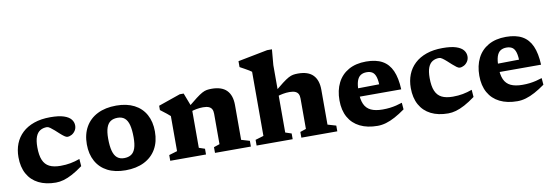

<svg xmlns="http://www.w3.org/2000/svg" viewBox="-55 -1130 4434 1536"><g transform="rotate(-10 2161.5 -362.0)"><path d="M344 -510Q413.5 -510 454 -496.5Q494.5 -483 512.2 -460.5Q530 -438 530 -410.5Q530 -387 518.2 -369Q506.5 -351 489 -341.2Q471.5 -331.5 453.5 -331.5Q444 -331.5 429.2 -342Q414.5 -352.5 397.2 -368.2Q380 -384 362.8 -399.5Q345.5 -415 330.2 -425.8Q315 -436.5 304.5 -436.5Q273 -436.5 249.8 -422.5Q226.5 -408.5 214 -376.8Q201.5 -345 201.5 -291Q201.5 -226 218 -186.8Q234.5 -147.5 269.2 -130Q304 -112.5 359.5 -112.5Q403 -112.5 440.5 -119.5Q478 -126.5 516.5 -140.5L521 -81.5Q474 -47 435 -26.2Q396 -5.5 363.2 3.8Q330.5 13 300 13Q218.5 13 160 -16.5Q101.5 -46 70.2 -102.5Q39 -159 39 -239Q39 -298.5 58.5 -348Q78 -397.5 116.8 -433.8Q155.5 -470 212.5 -490Q269.5 -510 344 -510Z M871 -85Q905.5 -85 928.5 -99.8Q951.5 -114.5 962.8 -147.8Q974 -181 974 -235.5Q974 -297 963.8 -336Q953.5 -375 931.5 -393.5Q909.5 -412 875 -412Q840 -412 817.2 -397.2Q794.5 -382.5 783 -349.2Q771.5 -316 771.5 -261.5Q771.5 -200.5 782 -161.2Q792.5 -122 814.5 -103.5Q836.5 -85 871 -85ZM866 13Q780.5 13 720.2 -18Q660 -49 627.8 -107.2Q595.5 -165.5 595.5 -245Q595.5 -327 629.8 -386.5Q664 -446 727.8 -478Q791.5 -510 880 -510Q965 -510 1025.5 -479Q1086 -448 1118 -390Q1150 -332 1150 -252Q1150 -170 1115.8 -110.5Q1081.5 -51 1017.8 -19Q954 13 866 13Z M1473 -396V-62.5L1520.5 -46.5V0H1230V-46.5L1297 -66.5V-351.5Q1288 -360.5 1269.2 -375.2Q1250.5 -390 1219 -414V-449L1397.5 -511H1429ZM1593.5 -46.5 1641 -62.5V-309.5Q1641 -332.5 1633.2 -347Q1625.5 -361.5 1608.2 -368.8Q1591 -376 1562 -376Q1536 -376 1508.8 -371Q1481.5 -366 1458 -357.5L1446 -394Q1495 -434.5 1525.8 -458Q1556.5 -481.5 1577.2 -492.8Q1598 -504 1615.5 -507Q1633 -510 1655 -510Q1737.5 -510 1777.5 -469Q1817.5 -428 1817.5 -349.5V-66.5L1885 -46.5V0H1593.5Z M2295 -46.5 2343 -62.5V-309.5Q2343 -332.5 2335.2 -347Q2327.5 -361.5 2310.2 -368.8Q2293 -376 2264 -376Q2238 -376 2210.8 -371Q2183.5 -366 2160 -357.5L2148 -394Q2196.5 -434.5 2227.5 -458Q2258.5 -481.5 2279.2 -492.8Q2300 -504 2317.5 -507Q2335 -510 2356.5 -510Q2439.5 -510 2479.2 -469Q2519 -428 2519 -349.5V-66.5L2587 -46.5V0H2295ZM2224.5 0H1931.5V-46.5L1998.5 -66.5V-587.5Q1992 -593 1977.5 -601.8Q1963 -610.5 1944.2 -621Q1925.5 -631.5 1906 -642V-690L2147 -737H2186L2175 -610.5V-63L2224.5 -46.5Z M2910 -510Q2990 -510 3041.2 -481.5Q3092.5 -453 3118.8 -393.8Q3145 -334.5 3149 -242H2769L2768.5 -309.5L3027.5 -313L2983 -284.5Q2983 -339.5 2974 -370Q2965 -400.5 2946.5 -412.8Q2928 -425 2900 -425Q2870.5 -425 2850.5 -412Q2830.5 -399 2820.2 -368.5Q2810 -338 2810 -284Q2810 -219.5 2827 -181.5Q2844 -143.5 2880.8 -126.2Q2917.5 -109 2975.5 -109Q3006.5 -109 3033.8 -112.2Q3061 -115.5 3086 -121.5Q3111 -127.5 3135 -135.5L3139.5 -81Q3095.5 -49.5 3056.5 -28.5Q3017.5 -7.5 2982.2 2.8Q2947 13 2913.5 13Q2830 13 2770.2 -16.8Q2710.5 -46.5 2678.8 -103.2Q2647 -160 2647 -240.5Q2647 -321.5 2677.5 -382.2Q2708 -443 2767 -476.5Q2826 -510 2910 -510Z M3531 -510Q3600.5 -510 3641 -496.5Q3681.5 -483 3699.2 -460.5Q3717 -438 3717 -410.5Q3717 -387 3705.2 -369Q3693.5 -351 3676 -341.2Q3658.5 -331.5 3640.5 -331.5Q3631 -331.5 3616.2 -342Q3601.5 -352.5 3584.2 -368.2Q3567 -384 3549.8 -399.5Q3532.5 -415 3517.2 -425.8Q3502 -436.5 3491.5 -436.5Q3460 -436.5 3436.8 -422.5Q3413.5 -408.5 3401 -376.8Q3388.5 -345 3388.5 -291Q3388.5 -226 3405 -186.8Q3421.5 -147.5 3456.2 -130Q3491 -112.5 3546.5 -112.5Q3590 -112.5 3627.5 -119.5Q3665 -126.5 3703.5 -140.5L3708 -81.5Q3661 -47 3622 -26.2Q3583 -5.5 3550.2 3.8Q3517.5 13 3487 13Q3405.5 13 3347 -16.5Q3288.5 -46 3257.2 -102.5Q3226 -159 3226 -239Q3226 -298.5 3245.5 -348Q3265 -397.5 3303.8 -433.8Q3342.5 -470 3399.5 -490Q3456.5 -510 3531 -510Z M4046 -510Q4126 -510 4177.2 -481.5Q4228.5 -453 4254.8 -393.8Q4281 -334.5 4285 -242H3905L3904.5 -309.5L4163.5 -313L4119 -284.5Q4119 -339.5 4110 -370Q4101 -400.5 4082.5 -412.8Q4064 -425 4036 -425Q4006.5 -425 3986.5 -412Q3966.5 -399 3956.2 -368.5Q3946 -338 3946 -284Q3946 -219.5 3963 -181.5Q3980 -143.5 4016.8 -126.2Q4053.5 -109 4111.5 -109Q4142.5 -109 4169.8 -112.2Q4197 -115.5 4222 -121.5Q4247 -127.5 4271 -135.5L4275.5 -81Q4231.5 -49.5 4192.5 -28.5Q4153.5 -7.5 4118.2 2.8Q4083 13 4049.5 13Q3966 13 3906.2 -16.8Q3846.5 -46.5 3814.8 -103.2Q3783 -160 3783 -240.5Q3783 -321.5 3813.5 -382.2Q3844 -443 3903 -476.5Q3962 -510 4046 -510Z"/></g></svg>

Font: Newsreader 9pt
Style: Bold
Weight: 700
Designer: Hugues Gentile
Foundry: Production Type
Version: Version 1.003